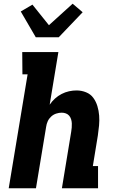

<svg xmlns="http://www.w3.org/2000/svg" viewBox="-20 -1016 640 1036"><path d="M173 -815 92 -954 155 -991 244 -880 372 -996 426 -950 297 -815ZM27 0 129 -615H101L100 -735H295L248 -451Q260 -469 276.5 -484Q293 -499 312.5 -509Q332 -519 352.5 -523.5Q373 -528 393 -528Q420 -528 444.5 -518Q469 -508 483.5 -488Q498 -468 505.5 -443.5Q513 -419 515 -392.5Q517 -366 514.5 -339Q512 -312 508 -285L481 -120H509V0H314L364 -304Q366 -316 367 -327.5Q368 -339 367.5 -350.5Q367 -362 363.5 -373Q360 -384 353 -392Q346 -400 335.5 -404Q325 -408 313 -408Q298 -408 283 -403Q268 -398 256 -387Q244 -376 237.5 -361.5Q231 -347 229 -332L174 0Z"/></svg>

Font: Iosevka Etoile Heavy
Style: Italic
Weight: 900
Italic angle: -9°
Designer: Belleve Invis
Foundry: Belleve Invis
Version: Version 22.1.2; ttfautohint (v1.8.4)